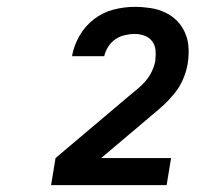

<svg xmlns="http://www.w3.org/2000/svg" viewBox="-20 -863 640 560"><path d="M129 -323 142 -402 355 -582Q368 -593 381 -603.5Q394 -614 405 -627Q416 -640 423 -655Q430 -670 433 -685Q433 -686 433 -686.5Q433 -687 433 -688Q435 -703 433.5 -717.5Q432 -732 423.5 -743Q415 -754 401.5 -759Q388 -764 373 -764Q359 -764 344 -760.5Q329 -757 316.5 -748.5Q304 -740 295.5 -726.5Q287 -713 284 -699H190Q195 -729 211.5 -758Q228 -787 254 -807Q280 -827 311 -835Q342 -843 373 -843Q396 -843 419 -839.5Q442 -836 462 -826.5Q482 -817 497 -801.5Q512 -786 520.5 -765.5Q529 -745 530 -721.5Q531 -698 527 -675Q523 -653 513.5 -631Q504 -609 488.5 -590Q473 -571 455 -554.5Q437 -538 418 -523L417 -522Q417 -522 417 -521.5Q417 -521 416 -521L275 -402H479L466 -323Z"/></svg>

Font: Iosevka SS04 XBd Ex Obl
Style: Regular
Weight: 800
Width: 7
Italic angle: -9°
Monospace: yes
Designer: Belleve Invis
Foundry: Belleve Invis
Version: Version 19.0.0; ttfautohint (v1.8.4)